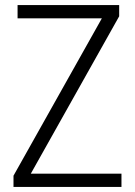

<svg xmlns="http://www.w3.org/2000/svg" viewBox="-20 -734 530 754"><path d="M457 0V-52H101L448 -670V-714H49V-662H380L33 -44V0Z"/></svg>

Font: Noto Sans Gujarati UI SemiCondensed Light
Style: Regular
Weight: 300
Width: 4
Designer: Jelle Bosma - Monotype Design Team, Universal Thirst
Foundry: Monotype Imaging Inc.
Version: Version 2.106